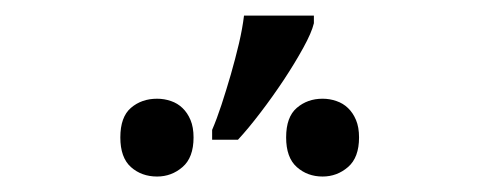

<svg xmlns="http://www.w3.org/2000/svg" viewBox="-20 -858 617 247"><path d="M134.8 -681.2Q134.8 -707.5 148.4 -719.2Q162.1 -731 182.1 -731Q191.4 -731 200 -728Q208.5 -725.1 214.8 -719Q221.2 -712.9 225.1 -703.6Q229 -694.3 229 -681.2Q229 -655.3 214.8 -643.1Q200.7 -630.9 182.1 -630.9Q162.1 -630.9 148.4 -643.1Q134.8 -655.3 134.8 -681.2ZM348.1 -681.2Q348.1 -707.5 361.8 -719.2Q375.5 -731 395 -731Q404.3 -731 412.8 -728Q421.4 -725.1 427.7 -719Q434.1 -712.9 438 -703.6Q441.9 -694.3 441.9 -681.2Q441.9 -655.3 427.7 -643.1Q413.6 -630.9 395 -630.9Q375.5 -630.9 361.8 -643.1Q348.1 -655.3 348.1 -681.2ZM252.9 -690.9Q258.8 -704.6 264.9 -723.1Q271 -741.7 276.9 -762Q282.7 -782.2 287.4 -802Q292 -821.8 293.9 -837.9H383.8V-828.1Q380.9 -815.9 370.1 -796.4Q359.4 -776.9 345 -755.1Q330.6 -733.4 314.9 -712.9Q299.3 -692.4 286.1 -678.2H252.9Z"/></svg>

Font: Droid-TTFautohint Serif
Style: Regular
Weight: 400
Foundry: Ascender Corporation
Version: Version 1.00; ttfautohint (v1.00rc1.4-1a1c-dirty) -l 8 -r 50